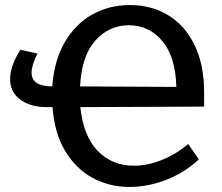

<svg xmlns="http://www.w3.org/2000/svg" viewBox="-20 -730 878 760"><path d="M788 -308 298 -306Q310 -191 367 -132.5Q424 -74 510 -74Q564 -74 621 -97Q678 -120 725 -160L767 -99Q710 -46 637.5 -18Q565 10 493 10Q413 10 346.5 -26Q280 -62 237.5 -133Q195 -204 188 -306H166Q100 -306 60 -336Q20 -366 20 -417Q20 -469 61 -533L128 -518Q105 -472 105 -442Q105 -388 187 -388Q194 -490 236.5 -563Q279 -636 346 -673Q413 -710 494 -710Q579 -710 645.5 -670Q712 -630 750 -552Q788 -474 788 -365ZM297 -388 678 -386Q675 -505 622.5 -567.5Q570 -630 490 -630Q412 -630 357.5 -569.5Q303 -509 297 -388Z"/></svg>

Font: Bitter Pro Medium
Style: Regular
Weight: 500
Designer: Sol Matas, and Bitter project Authors
Foundry: Sol Matas
Version: Version 1.010